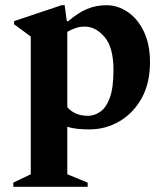

<svg xmlns="http://www.w3.org/2000/svg" viewBox="-20 -486 629 736"><path d="M31 230V214L98 182V-346L34 -393V-405L216 -466H228L236 -405H242Q279 -437 313.5 -451.5Q348 -466 388 -466Q432 -466 470.5 -439.5Q509 -413 532 -364Q555 -315 555 -247Q555 -167 523 -109.5Q491 -52 438 -21Q385 10 323 10Q300 10 278.5 8Q257 6 238 0V182L316 214V230ZM305 -384Q287 -384 271.5 -379Q256 -374 238 -364V-75Q267 -42 317 -42Q341 -42 363.5 -57Q386 -72 400.5 -110Q415 -148 415 -218Q415 -304 381 -344Q347 -384 305 -384Z"/></svg>

Font: Spectral
Style: Bold
Weight: 700
Designer: Jean-Baptiste Levee
Foundry: Production Type
Version: Version 2.001